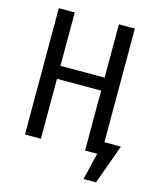

<svg xmlns="http://www.w3.org/2000/svg" viewBox="-122 -777 845 1012"><g transform="rotate(15 300.0 -271.0)"><path d="M577 -69 499 147H431L466 0H400V-327H159V0H72V-689H159V-398H400V-689H487V-69Z"/></g></svg>

Font: FiraDG Mono
Style: Regular
Weight: 400
Designer: Carrois Corporate & Edenspiekermann AG
Foundry: Carrois Corporate GbR & Edenspiekermann AG
Version: Version 3.206